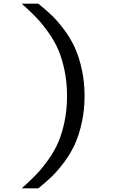

<svg xmlns="http://www.w3.org/2000/svg" viewBox="-20 -821 660 1041"><path d="M98 -801H187.5Q228 -769 260.5 -737.8Q293 -706.5 327.8 -660Q362.5 -613.5 385.5 -563.2Q408.5 -513 423.5 -445Q438.5 -377 438.5 -300.5Q438.5 -224.5 423.5 -156.5Q408.5 -88.5 385.5 -38.2Q362.5 12 327.8 58.5Q293 105 260.5 136.5Q228 168 187.5 200H98Q142.5 160.5 175 126.8Q207.5 93 241.2 46Q275 -1 296 -49.8Q317 -98.5 330.2 -163Q343.5 -227.5 343.5 -300.5Q343.5 -373.5 330.2 -438Q317 -502.5 296 -551.2Q275 -600 241.2 -647Q207.5 -694 175 -727.8Q142.5 -761.5 98 -801Z"/></svg>

Font: Monaspace Radon
Style: Regular
Weight: 400
Designer: Riley Cran & the Lettermatic Team
Foundry: Lettermatic
Version: Version 1.000 (Monaspace Radon)